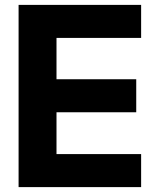

<svg xmlns="http://www.w3.org/2000/svg" viewBox="-20 -765 609 785"><path d="M56 -745H557V-610H211V-441H537V-306H211V-135H557V0H56Z"/></svg>

Font: BLUETTI 2.0
Style: Bold
Weight: 700
Designer: Stijn de Vries
Foundry: tokotype
Version: Version 2.005;October 31, 2023;FontCreator 14.0.0.2814 64-bi